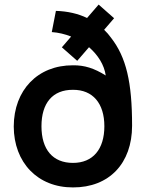

<svg xmlns="http://www.w3.org/2000/svg" viewBox="-20 -803 636 838"><path d="M464.5 -638.5C455.5 -651 445.5 -662.5 434.5 -673L478 -723.5L410.5 -783L360 -724.5C320.5 -743.5 275 -754 224 -755.5L206 -663C235 -661 264 -654 290.5 -643.5L250 -596.5L317 -537.5L368.5 -597C407.5 -563 435 -520 441.5 -473.5C390.5 -505.5 348.5 -518.5 298.5 -518C144.5 -518.5 40.5 -410 40 -251C40.5 -93.5 144.5 15.5 298.5 15C456.5 15.5 556.5 -90 556.5 -254.5C556.5 -444.5 531 -553 464.5 -638.5ZM298.5 -92C210.5 -92 161 -150 161 -252C161 -353 209.5 -411.5 298.5 -411C385 -411.5 435.5 -352 435.5 -252C435.5 -151.5 385.5 -92 298.5 -92Z"/></svg>

Font: Hauora
Style: Bold
Weight: 700
Designer: Wayne Shih
Foundry: WCYS
Version: Version 1.001;hotconv 1.0.109;makeotfexe 2.5.65596